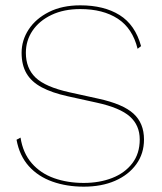

<svg xmlns="http://www.w3.org/2000/svg" viewBox="-20 -690 606 720"><path d="M281 -670Q370 -670 428.5 -633.5Q487 -597 509 -517L496 -507Q477 -584 421.5 -620Q366 -656 281 -656Q219 -656 173 -634Q127 -612 102 -575Q77 -538 77 -492Q77 -434 113.5 -399Q150 -364 240 -344L349 -320Q441 -300 480.5 -264Q520 -228 520 -167Q520 -114 491 -74Q462 -34 411.5 -12Q361 10 294 10Q230 10 176.5 -9Q123 -28 88 -67Q53 -106 42 -166L57 -174Q66 -116 99 -78Q132 -40 182.5 -22Q233 -4 294 -4Q353 -4 400.5 -22.5Q448 -41 476 -77.5Q504 -114 504 -167Q504 -220 467 -253Q430 -286 343 -305L234 -329Q175 -342 136.5 -362.5Q98 -383 79.5 -414.5Q61 -446 61 -492Q61 -539 87.5 -579.5Q114 -620 163.5 -645Q213 -670 281 -670Z"/></svg>

Font: Kantumruy Pro Thin
Style: Regular
Weight: 250
Version: Version 1.002